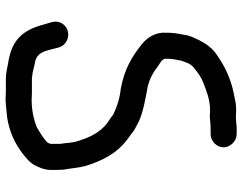

<svg xmlns="http://www.w3.org/2000/svg" viewBox="-114 -650 909 722"><g transform="rotate(90 341.0 -289.5)"><path d="M395 -722.5C384.9 -722.5 376.6 -722 367.2 -720.7C343.5 -715.5 324.3 -712.6 304.4 -707C254.2 -692.6 215.7 -671 178.5 -644C160.1 -629.9 143 -607.4 132.3 -584.7C123.3 -565.8 113.7 -548.1 111.4 -526.7C111.4 -526.4 111.3 -525.7 111.2 -525.3C106.7 -505.1 103.5 -483.9 103.5 -461C103.5 -460.8 103.5 -460.3 103.5 -460C100.4 -419.8 121.8 -388 145.9 -368.7C193.2 -330 242.3 -301.5 315.7 -288.4C350.3 -285.1 385.3 -273.3 411.6 -260.2C412.6 -259.7 413.9 -258.8 414.8 -257.8C418.9 -253.7 424.1 -250.6 431.7 -245.6C468.1 -223.4 491 -186.5 504.9 -145L511.9 -124C518.1 -105.1 518 -78.9 521.3 -62.5C521.4 -61.8 521.5 -60.8 521.5 -60L521.5 -27C521.5 -20.9 516.8 -12.7 513.1 -9.5C497.3 4 477.7 16.6 459.1 26.9C458.7 27.1 458.1 27.4 457.6 27.6C429.4 38.9 394 46.5 356 46.5C347.9 46.5 339.2 45.5 329 45.5H279C274.2 45.5 271.8 45.4 265.7 44.3L252.2 42.4C242.8 41 235.1 37.7 222.3 35.4C185.2 30.9 175.6 9.1 167.9 -20.9L158.9 -55.7C155.3 -68.3 147.8 -77.7 135.4 -84.6C98.1 -105.3 51.3 -73.8 64 -28.5L74 5.6C94.4 80.2 130.8 118.5 205.1 132.7C232.6 136.9 251.2 143.5 279 143.5H329C337.2 143.5 343.9 143.8 351.6 144.5C368.1 144.4 387.3 142.1 402.8 140.6L422.4 138.6C478.2 129.8 518 109.9 557.3 81.1C576.4 65.6 591.5 54.1 601 36.1C610.5 18.7 619.5 -2.8 619.5 -25V-46C619.5 -55.5 619.2 -64.2 618.6 -73.3C613.7 -98.3 610.9 -133.8 605 -154.5C585.9 -218.1 557.3 -272.3 511.2 -308.2C495 -321.4 489.4 -323.7 474.3 -336.1C461.6 -345.1 452.2 -348 434.5 -357.8C398.8 -373.2 354.9 -381.1 307.5 -389.7C275.8 -396.8 249.7 -412.5 228.3 -429.2C223.1 -433.3 201.5 -443.3 201.5 -456V-471C201.5 -484.4 206.4 -500 207.6 -512.1C207.7 -513.5 208.1 -515.2 208.8 -516.6C213.3 -525.6 217 -552.1 237.9 -565.4C252.5 -577.9 271.9 -591.7 290.6 -598.7C319.4 -609.5 353.5 -624.5 395 -624.5C401.5 -624.5 407 -624.2 415.6 -623.5C428.3 -623.6 446.5 -626.5 462 -626.5L485 -626.5C511.2 -626.5 534.5 -649.2 534.5 -675C534.5 -701 510.9 -724.5 485 -724.5H462C451.9 -724.5 435.7 -721.5 420 -721.5C410.8 -721.5 402.1 -722.5 395 -722.5Z"/></g></svg>

Font: Smoothie
Style: Light
Weight: 400
Foundry: Cannot Into Space Fonts
Version: Version 0.8